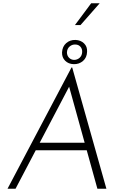

<svg xmlns="http://www.w3.org/2000/svg" viewBox="-20 -1153 746 1173"><path d="M75 0H26L417 -741H421L630 0H575L393 -657L430 -676ZM206 -281H521L529 -235H188ZM359 -833Q361 -869 384.5 -889.5Q408 -910 441 -909Q473 -908 493.5 -888Q514 -868 512 -837Q511 -801 487 -780.5Q463 -760 430 -761Q398 -762 378 -782Q358 -802 359 -833ZM389 -833Q389 -814 401 -801Q413 -788 432 -787Q452 -787 466.5 -800Q481 -813 482 -835Q483 -855 471 -868Q459 -881 440 -881Q421 -882 405.5 -869Q390 -856 389 -833ZM589 -1133 472 -1000H438L537 -1133Z"/></svg>

Font: Josefin Sans Thin Light
Style: Italic
Weight: 300
Italic angle: -7°
Version: Version 2.000